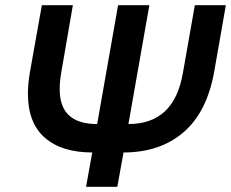

<svg xmlns="http://www.w3.org/2000/svg" viewBox="-20 -723 894 743"><path d="M477 -243 558 -703H437L356 -243Q283 -243 247 -276.5Q211 -310 211 -378Q211 -408 217 -442L262 -703H142L96 -445Q88 -397 88 -361Q88 -247 153.5 -190Q219 -133 337 -133L313 0H434L458 -133Q599 -133 690 -211Q781 -289 809 -446L854 -703H734L688 -442Q671 -342 618.5 -292.5Q566 -243 477 -243Z"/></svg>

Font: Geom Medium
Style: Italic
Weight: 500
Italic angle: -10°
Version: Version 1.102